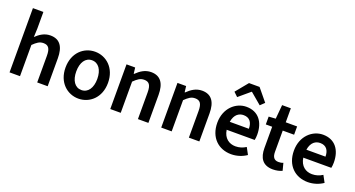

<svg xmlns="http://www.w3.org/2000/svg" viewBox="-47 -1356 3669 1983"><g transform="rotate(20 1788.0 -365.0)"><path d="M73 0H188V-343C229 -383 257 -404 300 -404C354 -404 377 -374 377 -293V0H492V-308C492 -432 446 -503 341 -503C274 -503 225 -468 184 -429L188 -524V-706H73Z M599 -245C599 -82 710 12 832 12C955 12 1066 -82 1066 -245C1066 -409 955 -503 832 -503C710 -503 599 -409 599 -245ZM717 -245C717 -344 760 -409 832 -409C904 -409 948 -344 948 -245C948 -147 904 -82 832 -82C760 -82 717 -147 717 -245Z M1180 -491V0H1295V-343C1336 -383 1364 -404 1407 -404C1461 -404 1484 -374 1484 -293V0H1599V-308C1599 -432 1553 -503 1448 -503C1381 -503 1331 -468 1287 -425H1283L1275 -491Z M1740 -491V0H1855V-343C1896 -383 1924 -404 1967 -404C2021 -404 2044 -374 2044 -293V0H2159V-308C2159 -432 2113 -503 2008 -503C1941 -503 1891 -468 1847 -425H1843L1835 -491Z M2267 -246C2267 -82 2373 12 2511 12C2573 12 2633 -8 2679 -40L2639 -114C2605 -92 2567 -80 2525 -80C2457 -80 2396 -120 2383 -210H2691C2695 -228 2697 -248 2697 -270C2697 -406 2629 -503 2495 -503C2379 -503 2267 -406 2267 -246ZM2324 -607 2369 -564 2491 -667H2495L2617 -564L2662 -607L2551 -742H2435ZM2497 -412C2563 -412 2595 -368 2595 -298H2385C2399 -385 2449 -412 2497 -412Z M2814 -400V-166C2814 -60 2856 12 2970 12C3010 12 3045 3 3071 -9L3050 -90C3034 -82 3016 -80 2999 -80C2952 -80 2930 -108 2930 -166V-400H3055V-491H2930V-645H2834L2820 -491L2744 -486V-400Z M3353 12C3415 12 3475 -8 3521 -40L3481 -114C3447 -92 3409 -80 3367 -80C3299 -80 3238 -120 3225 -210H3533C3537 -228 3539 -248 3539 -270C3539 -406 3471 -503 3337 -503C3221 -503 3109 -406 3109 -246C3109 -82 3215 12 3353 12ZM3227 -298C3241 -385 3291 -412 3339 -412C3405 -412 3437 -368 3437 -298Z"/></g></svg>

Font: DAIFUKU Sans Semibold
Style: Regular
Weight: 600
Designer: Original font ‘Source Sans 3’ : Paul D. Hunt
Foundry: Daifuku
Version: Version 1.000